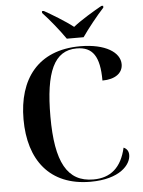

<svg xmlns="http://www.w3.org/2000/svg" viewBox="-61 -979 771 1037"><g transform="rotate(-5 324.0 -460.5)"><path d="M327 -771H418C449 -816 501 -881 538 -921V-931H528C487 -908 414 -865 372 -831C329 -865 257 -908 216 -931H206V-921C244 -881 296 -816 327 -771ZM388 10C547 10 608 -64 608 -116C608 -137 598 -151 581 -158C557 -52 498 -1 404 -1C262 -1 202 -113 202 -359C202 -601 253 -714 375 -714C462 -714 499 -660 499 -529C568 -529 610 -560 610 -608C610 -672 532 -724 395 -724C165 -724 56 -574 56 -357C56 -137 166 10 388 10Z"/></g></svg>

Font: Noto Serif Display SemiBold
Style: Regular
Weight: 600
Designer: Monotype Design Team
Foundry: Monotype Imaging Inc.
Version: Version 2.009